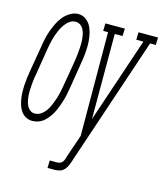

<svg xmlns="http://www.w3.org/2000/svg" viewBox="-127 -624 779 913"><g transform="rotate(15 262.0 -167.5)"><path d="M65 8Q48 8 33.5 0.5Q19 -7 9.5 -20Q0 -33 -5 -48.5Q-10 -64 -12.5 -80Q-15 -96 -15.5 -113Q-16 -130 -15 -147Q-14 -164 -12 -181Q-10 -198 -7 -215L15 -345Q18 -366 22.5 -386Q27 -406 34 -425.5Q41 -445 50.5 -464.5Q60 -484 73.5 -500.5Q87 -517 106.5 -528.5Q126 -540 146 -540Q169 -540 186 -526Q203 -512 211.5 -492.5Q220 -473 223.5 -451Q227 -429 227 -406Q227 -383 224.5 -360Q222 -337 218 -315L197 -185Q194 -169 191 -154Q188 -139 183.5 -124.5Q179 -110 173.5 -95Q168 -80 161 -66Q154 -52 144.5 -38.5Q135 -25 122.5 -14Q110 -3 95 2.5Q80 8 65 8ZM67 -29Q84 -29 98.5 -39.5Q113 -50 122.5 -64.5Q132 -79 138.5 -95Q145 -111 150 -126.5Q155 -142 158.5 -158Q162 -174 165 -191L187 -321Q189 -334 190.5 -347Q192 -360 193 -373.5Q194 -387 194.5 -400Q195 -413 194 -426Q193 -439 190.5 -451.5Q188 -464 182 -475.5Q176 -487 166 -494Q156 -501 142 -501Q130 -501 118.5 -494.5Q107 -488 98.5 -478Q90 -468 83.5 -457Q77 -446 72 -434.5Q67 -423 63 -411.5Q59 -400 56 -388Q53 -376 50.5 -364Q48 -352 46 -339L25 -209Q22 -196 20.5 -183Q19 -170 18 -156.5Q17 -143 16.5 -130Q16 -117 17 -104Q18 -91 20.5 -79Q23 -67 28.5 -55.5Q34 -44 44 -36.5Q54 -29 67 -29ZM193 205 194 168H230Q238 168 245.5 165Q253 162 257.5 155Q262 148 264.5 140.5Q267 133 269 125L306 17L304 -493H280L281 -530H377L375 -493H337V-74L478 -493H443L444 -530H540L539 -493H511L299 138Q299 138 299 138.5Q299 139 299 139Q295 151 290 163.5Q285 176 276 186.5Q267 197 254.5 201Q242 205 229 205Z"/></g></svg>

Font: Iosevka Slab XLtObl
Style: Regular
Weight: 200
Italic angle: -9°
Monospace: yes
Designer: Belleve Invis
Foundry: Belleve Invis
Version: Version 11.1.1; ttfautohint (v1.8.3)